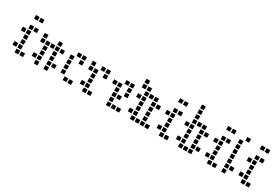

<svg xmlns="http://www.w3.org/2000/svg" viewBox="16 -779 1788 1236"><g transform="rotate(30 910.5 -160.5)"><path d="M75.7 -174.3V-147.1H102.9V-174.3ZM75.7 -138.6V-111.4H102.9V-138.6ZM75.7 -102.9V-75.7H102.9V-102.9ZM75.7 -67.1V-40H102.9V-67.1ZM75.7 -31.4V-4.3H102.9V-31.4ZM40 -67.1V-40H67.1V-67.1ZM111.4 -31.4V-4.3H138.6V-31.4ZM75.7 -210V-182.9H102.9V-210ZM40 -174.3V-147.1H67.1V-174.3ZM75.7 -281.4V-254.3H102.9V-281.4ZM111.4 -281.4V-254.3H138.6V-281.4ZM111.4 -210V-182.9H138.6V-210Z M218.6 -138.6V-111.4H245.7V-138.6ZM218.6 -102.9V-75.7H245.7V-102.9ZM218.6 -67.1V-40H245.7V-67.1ZM182.9 -67.1V-40H210V-67.1ZM218.6 -174.3V-147.1H245.7V-174.3ZM290 -210V-182.9H317.1V-210ZM290 -174.3V-147.1H317.1V-174.3ZM325.7 -174.3V-147.1H352.9V-174.3ZM290 -138.6V-111.4H317.1V-138.6ZM290 -102.9V-75.7H317.1V-102.9ZM290 -67.1V-40H317.1V-67.1ZM290 -31.4V-4.3H317.1V-31.4ZM325.7 -67.1V-40H352.9V-67.1ZM182.9 -174.3V-147.1H210V-174.3ZM182.9 -210V-182.9H210V-210ZM218.6 -31.4V-4.3H245.7V-31.4ZM254.3 -174.3V-147.1H281.4V-174.3Z M432.9 -31.4V-4.3H460V-31.4ZM397.1 -67.1V-40H424.3V-67.1ZM397.1 -102.9V-75.7H424.3V-102.9ZM397.1 -138.6V-111.4H424.3V-138.6ZM397.1 -174.3V-147.1H424.3V-174.3ZM432.9 -210V-182.9H460V-210ZM468.6 -210V-182.9H495.7V-210ZM468.6 -174.3V-147.1H495.7V-174.3ZM468.6 -31.4V-4.3H495.7V-31.4Z M575.7 -31.4V-4.3H602.9V-31.4ZM575.7 -67.1V-40H602.9V-67.1ZM575.7 -102.9V-75.7H602.9V-102.9ZM575.7 -138.6V-111.4H602.9V-138.6ZM575.7 -174.3V-147.1H602.9V-174.3ZM540 -210V-182.9H567.1V-210ZM611.4 -31.4V-4.3H638.6V-31.4ZM540 -67.1V-40H567.1V-67.1ZM647.1 -210V-182.9H674.3V-210ZM647.1 -174.3V-147.1H674.3V-174.3ZM611.4 -210V-182.9H638.6V-210ZM540 -174.3V-147.1H567.1V-174.3Z M754.3 -67.1V-40H781.4V-67.1ZM754.3 -102.9V-75.7H781.4V-102.9ZM754.3 -138.6V-111.4H781.4V-138.6ZM754.3 -174.3V-147.1H781.4V-174.3ZM790 -210V-182.9H817.1V-210ZM790 -31.4V-4.3H817.1V-31.4ZM825.7 -174.3V-147.1H852.9V-174.3ZM825.7 -138.6V-111.4H852.9V-138.6ZM790 -102.9V-75.7H817.1V-102.9ZM825.7 -31.4V-4.3H852.9V-31.4ZM754.3 -31.4V-4.3H781.4V-31.4ZM718.6 -174.3V-147.1H745.7V-174.3ZM825.7 -210V-182.9H852.9V-210Z M1004.3 -174.3V-147.1H1031.4V-174.3ZM1004.3 -138.6V-111.4H1031.4V-138.6ZM1004.3 -102.9V-75.7H1031.4V-102.9ZM1004.3 -67.1V-40H1031.4V-67.1ZM1004.3 -31.4V-4.3H1031.4V-31.4ZM968.6 -31.4V-4.3H995.7V-31.4ZM932.9 -67.1V-40H960V-67.1ZM897.1 -67.1V-40H924.3V-67.1ZM1040 -31.4V-4.3H1067.1V-31.4ZM932.9 -102.9V-75.7H960V-102.9ZM932.9 -138.6V-111.4H960V-138.6ZM932.9 -174.3V-147.1H960V-174.3ZM897.1 -174.3V-147.1H924.3V-174.3ZM932.9 -245.7V-218.6H960V-245.7ZM968.6 -210V-182.9H995.7V-210ZM1004.3 -210V-182.9H1031.4V-210ZM1040 -174.3V-147.1H1067.1V-174.3ZM932.9 -31.4V-4.3H960V-31.4ZM897.1 -245.7V-218.6H924.3V-245.7ZM932.9 -210V-182.9H960V-210ZM897.1 -281.4V-254.3H924.3V-281.4Z M1147.1 -174.3V-147.1H1174.3V-174.3ZM1147.1 -138.6V-111.4H1174.3V-138.6ZM1147.1 -102.9V-75.7H1174.3V-102.9ZM1147.1 -67.1V-40H1174.3V-67.1ZM1147.1 -31.4V-4.3H1174.3V-31.4ZM1111.4 -67.1V-40H1138.6V-67.1ZM1182.9 -31.4V-4.3H1210V-31.4ZM1147.1 -210V-182.9H1174.3V-210ZM1111.4 -174.3V-147.1H1138.6V-174.3ZM1147.1 -281.4V-254.3H1174.3V-281.4ZM1182.9 -281.4V-254.3H1210V-281.4ZM1182.9 -210V-182.9H1210V-210Z M1325.7 -31.4V-4.3H1352.9V-31.4ZM1254.3 -67.1V-40H1281.4V-67.1ZM1361.4 -67.1V-40H1388.6V-67.1ZM1361.4 -31.4V-4.3H1388.6V-31.4ZM1397.1 -67.1V-40H1424.3V-67.1ZM1290 -31.4V-4.3H1317.1V-31.4ZM1290 -67.1V-40H1317.1V-67.1ZM1290 -102.9V-75.7H1317.1V-102.9ZM1290 -138.6V-111.4H1317.1V-138.6ZM1290 -174.3V-147.1H1317.1V-174.3ZM1290 -210V-182.9H1317.1V-210ZM1290 -245.7V-218.6H1317.1V-245.7ZM1290 -281.4V-254.3H1317.1V-281.4ZM1290 -317.1V-290H1317.1V-317.1ZM1254.3 -174.3V-147.1H1281.4V-174.3ZM1325.7 -210V-182.9H1352.9V-210ZM1361.4 -174.3V-147.1H1388.6V-174.3ZM1361.4 -138.6V-111.4H1388.6V-138.6ZM1361.4 -102.9V-75.7H1388.6V-102.9ZM1361.4 -210V-182.9H1388.6V-210ZM1397.1 -174.3V-147.1H1424.3V-174.3Z M1504.3 -174.3V-147.1H1531.4V-174.3ZM1504.3 -138.6V-111.4H1531.4V-138.6ZM1504.3 -102.9V-75.7H1531.4V-102.9ZM1504.3 -67.1V-40H1531.4V-67.1ZM1504.3 -31.4V-4.3H1531.4V-31.4ZM1468.6 -67.1V-40H1495.7V-67.1ZM1540 -31.4V-4.3H1567.1V-31.4ZM1504.3 -210V-182.9H1531.4V-210ZM1468.6 -174.3V-147.1H1495.7V-174.3ZM1504.3 -281.4V-254.3H1531.4V-281.4ZM1540 -281.4V-254.3H1567.1V-281.4ZM1540 -210V-182.9H1567.1V-210Z M1611.4 -31.4V-4.3H1638.6V-31.4ZM1611.4 -67.1V-40H1638.6V-67.1ZM1611.4 -102.9V-75.7H1638.6V-102.9ZM1611.4 -138.6V-111.4H1638.6V-138.6ZM1611.4 -174.3V-147.1H1638.6V-174.3ZM1611.4 -210V-182.9H1638.6V-210ZM1611.4 -245.7V-218.6H1638.6V-245.7ZM1647.1 -281.4V-254.3H1674.3V-281.4ZM1647.1 -67.1V-40H1674.3V-67.1Z M1754.3 -174.3V-147.1H1781.4V-174.3ZM1754.3 -138.6V-111.4H1781.4V-138.6ZM1754.3 -102.9V-75.7H1781.4V-102.9ZM1754.3 -67.1V-40H1781.4V-67.1ZM1754.3 -31.4V-4.3H1781.4V-31.4ZM1718.6 -67.1V-40H1745.7V-67.1ZM1790 -31.4V-4.3H1817.1V-31.4ZM1754.3 -210V-182.9H1781.4V-210ZM1718.6 -174.3V-147.1H1745.7V-174.3ZM1754.3 -281.4V-254.3H1781.4V-281.4ZM1790 -281.4V-254.3H1817.1V-281.4ZM1790 -210V-182.9H1817.1V-210Z"/></g></svg>

Font: Gossip Low Square
Style: Regular
Weight: 400
Width: 3
Designer: Deborah Khodanovich
Version: Version 1.001;Glyphs 3.3.1 (3343)